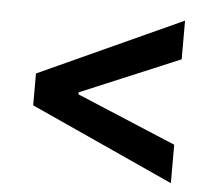

<svg xmlns="http://www.w3.org/2000/svg" viewBox="-45 -616 740 654"><g transform="rotate(5 325.5 -289.0)"><path d="M71.8 -234.9 562 -11.7V-143.1L222.2 -285.6V-292.5L562 -435.1V-567.4L71.8 -343.8Z"/></g></svg>

Font: Raveo Display Display SemiBold
Style: Regular
Weight: 600
Designer: Jakub Foglar, Rasmus Andersson (Inter)
Foundry: Jakubfoglar.com
Version: Version 1.100;Glyphs 3.2.3 (3260)